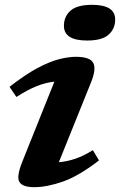

<svg xmlns="http://www.w3.org/2000/svg" viewBox="-20 -764 498 796"><path d="M245 -657Q245 -695 272 -719.5Q299 -744 362 -744Q457.5 -744 457.5 -683Q457.5 -645 430.5 -620.5Q403.5 -596 341 -596Q245 -596 245 -657ZM73 -95 205.5 -425.5Q170.5 -422 133 -407.2Q95.5 -392.5 48 -362L19.5 -404Q85 -455 135.2 -481.8Q185.5 -508.5 224.5 -518.5Q263.5 -528.5 295 -528.5Q353 -528.5 366.5 -503.2Q380 -478 357 -421.5L224 -91.5Q259 -94.5 293.2 -106.2Q327.5 -118 365 -141.5L390.5 -99Q307 -34.5 240.8 -11.2Q174.5 12 121.5 12Q73 12 60.2 -10Q47.5 -32 73 -95Z"/></svg>

Font: Newsreader Caption SemiBold
Style: Italic
Weight: 600
Italic angle: -17°
Designer: Hugues Gentile
Foundry: Production Type
Version: Version 1.001